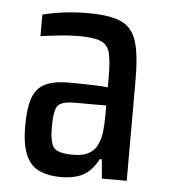

<svg xmlns="http://www.w3.org/2000/svg" viewBox="-42 -822 504 569"><g transform="rotate(5 209.5 -537.5)"><path d="M161 -292Q119 -292 92.5 -305.5Q66 -319 53.5 -350.5Q41 -382 41 -434Q41 -488 52 -518Q63 -548 89 -560.5Q115 -573 160 -573Q179 -573 198 -572.5Q217 -572 237 -571.5Q257 -571 275 -569V-598Q275 -647 269 -671Q263 -695 242 -704Q221 -713 175 -713Q163 -713 147 -712Q131 -711 109.5 -708.5Q88 -706 63 -703V-767Q95 -775 128.5 -779Q162 -783 198 -783Q247 -783 278 -774.5Q309 -766 325.5 -745.5Q342 -725 348.5 -689Q355 -653 355 -597V-298H281L276 -355H270Q259 -334 244 -319.5Q229 -305 207.5 -298.5Q186 -292 161 -292ZM189 -361Q210 -361 224 -365.5Q238 -370 248.5 -379.5Q259 -389 264 -404Q270 -416 272.5 -436.5Q275 -457 275 -489V-515H181Q143 -515 131.5 -501.5Q120 -488 120 -437Q120 -391 132.5 -376Q145 -361 189 -361Z"/></g></svg>

Font: Farlight84_Sys_V01
Style: Regular
Weight: 400
Designer: Ryoko NISHIZUKA  (kana, bopomofo & ideographs); Paul D. Hunt (Latin, Greek & Cyrillic); Sandoll Communications , Soo-you
Foundry: Adobe
Version: Version 2.004;October 29, 2024;FontCreator 14.0.0.2814 64-bi